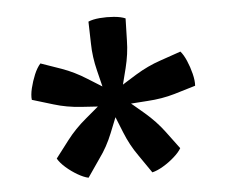

<svg xmlns="http://www.w3.org/2000/svg" viewBox="-38 -781 584 492"><g transform="rotate(-5 253.5 -535.0)"><path d="M205.5 -730.5Q217 -735.5 235 -737Q253 -738.5 271.2 -737Q289.5 -735.5 301 -730.5L299.5 -673.5Q299 -639.5 290 -603.5Q281 -567.5 273 -536.5Q263.5 -525.5 253.5 -525.5Q242 -525.5 233 -536.5Q225.5 -567.5 216.5 -603.5Q207.5 -639.5 207 -673.5ZM43.5 -543.5Q42 -555.5 46.2 -573.2Q50.5 -591 57.5 -607.8Q64.5 -624.5 73.5 -634.5L126.5 -616Q159 -604.5 190.5 -584.5Q222 -564.5 249 -548Q257 -535.5 253.5 -525.5Q251.5 -520 247.5 -516Q243.5 -512 236 -510Q204.5 -512 167.5 -514.5Q130.5 -517 98 -527ZM171 -332Q159 -334.5 143.5 -343.5Q128 -352.5 114.2 -364.5Q100.5 -376.5 94 -388L128 -432.5Q149 -460 177.8 -484Q206.5 -508 230 -528Q244.5 -532 253.5 -525.5Q257.5 -522.5 260.2 -517.2Q263 -512 263 -505Q251 -475 237.2 -440.8Q223.5 -406.5 203 -378.5ZM411.5 -387Q405.5 -376.5 392.2 -364.8Q379 -353 363.5 -343.8Q348 -334.5 335 -331.5L303 -378Q283 -406 269.2 -440.5Q255.5 -475 243.5 -504.5Q244 -518.5 253.5 -525.5Q257.5 -528.5 263.5 -529.5Q269.5 -530.5 276 -528Q301 -508 329.2 -483.8Q357.5 -459.5 378 -432ZM433.5 -633.5Q441.5 -624.5 448.5 -608.2Q455.5 -592 460 -574Q464.5 -556 463.5 -543L408.5 -526.5Q376 -517 338.8 -514.8Q301.5 -512.5 270.5 -510Q257 -514.5 253.5 -525.5Q249.5 -535.5 257 -547.5Q284.5 -565.5 316 -584.8Q347.5 -604 380 -615Z"/></g></svg>

Font: Signika Negative Light Medium
Style: Regular
Weight: 500
Version: Version 2.001